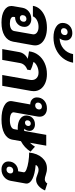

<svg xmlns="http://www.w3.org/2000/svg" viewBox="750 -1718 979 2518"><g transform="rotate(90 1239.0 -459.5)"><path d="M576 -432Q576 -415 574 -406L527 -142Q514 -70 448 -30Q382 10 276 10Q176 10 117.5 -25.5Q59 -61 59 -120Q59 -128 61 -142L82 -263Q91 -316 132 -348.5Q173 -381 230 -381Q276 -381 304.5 -356.5Q333 -332 333 -294Q333 -239 297.5 -204Q262 -169 205 -168L202 -149Q198 -127 221.5 -113.5Q245 -100 288 -100Q331 -100 357.5 -115.5Q384 -131 388 -159L430 -399Q431 -403 431 -410Q431 -439 404 -457.5Q377 -476 333 -476Q284 -476 246 -455.5Q208 -435 195 -402H57Q65 -456 104.5 -498Q144 -540 206 -563Q268 -586 344 -586Q413 -586 465.5 -566.5Q518 -547 547 -512Q576 -477 576 -432ZM179 -265Q179 -250 189 -240.5Q199 -231 215 -231Q238 -231 252 -245.5Q266 -260 266 -283Q266 -298 256 -307.5Q246 -317 230 -317Q207 -317 193 -302.5Q179 -288 179 -265Z M803 -929Q789 -853 743 -795Q697 -737 627 -704.5Q557 -672 472 -672Q387 -672 334 -705Q281 -738 281 -790Q281 -847 318.5 -883Q356 -919 415 -919Q458 -919 484.5 -895.5Q511 -872 511 -834Q511 -787 484 -752Q564 -756 620 -804.5Q676 -853 690 -929ZM389 -770Q412 -770 426.5 -785Q441 -800 441 -823Q441 -838 430.5 -847.5Q420 -857 404 -857Q380 -857 365 -842.5Q350 -828 350 -805Q350 -789 361 -779.5Q372 -770 389 -770Z M664 -225Q671 -261 694.5 -290Q718 -319 752 -333Q721 -342 654 -351Q661 -419 701.5 -472.5Q742 -526 807.5 -556Q873 -586 952 -586Q1019 -586 1069.5 -564Q1120 -542 1148 -503Q1176 -464 1176 -413Q1176 -396 1173 -378L1106 0H964L1028 -363Q1030 -379 1030 -386Q1030 -427 1003.5 -451.5Q977 -476 933 -476Q889 -476 849 -457.5Q809 -439 792 -410Q859 -394 901 -370L894 -328Q858 -315 835.5 -290.5Q813 -266 807 -232L766 0H624Z M1832 -245 1812 -132Q1800 -65 1731 -27.5Q1662 10 1546 10Q1437 10 1371.5 -23.5Q1306 -57 1306 -114Q1306 -120 1308 -132L1350 -367Q1309 -368 1283.5 -392Q1258 -416 1258 -454Q1258 -512 1298 -549Q1338 -586 1401 -586Q1451 -586 1481 -560Q1511 -534 1511 -490Q1511 -482 1509 -466L1454 -154Q1450 -129 1477.5 -114.5Q1505 -100 1556 -100Q1606 -100 1637.5 -114.5Q1669 -129 1674 -154L1683 -204Q1676 -203 1662 -203Q1586 -203 1540.5 -234Q1495 -265 1495 -315Q1495 -365 1527.5 -397Q1560 -429 1612 -429Q1649 -429 1673 -409.5Q1697 -390 1697 -359Q1697 -338 1689.5 -319.5Q1682 -301 1668 -289Q1674 -288 1687 -288H1698L1749 -577H1891L1853 -363Q1884 -396 1904 -429L1969 -371Q1916 -289 1832 -245ZM1416 -485Q1416 -501 1406 -510.5Q1396 -520 1379 -520Q1356 -520 1341 -505Q1326 -490 1326 -467Q1326 -451 1336 -441.5Q1346 -432 1363 -432Q1386 -432 1401 -447Q1416 -462 1416 -485ZM1633 -343Q1633 -357 1624 -365.5Q1615 -374 1601 -374Q1582 -374 1570 -361Q1558 -348 1558 -328Q1558 -315 1566.5 -306.5Q1575 -298 1588 -298Q1608 -298 1620.5 -310.5Q1633 -323 1633 -343Z M2145 -438Q2262 -428 2325 -396.5Q2388 -365 2388 -318Q2388 -310 2387 -306L2352 -110Q2342 -57 2300.5 -23.5Q2259 10 2202 10Q2156 10 2127 -15Q2098 -40 2098 -80Q2098 -136 2134 -171.5Q2170 -207 2227 -209L2240 -282Q2243 -301 2202.5 -317.5Q2162 -334 2100 -343.5Q2038 -353 1981 -353Q1993 -461 2049.5 -523.5Q2106 -586 2187 -586Q2214 -586 2232 -582Q2250 -578 2277 -570Q2290 -565 2304.5 -561.5Q2319 -558 2333 -558Q2349 -558 2364.5 -567.5Q2380 -577 2386 -591L2478 -561Q2455 -507 2417.5 -475.5Q2380 -444 2339 -444Q2322 -444 2308.5 -448Q2295 -452 2274 -460Q2254 -468 2239 -472Q2224 -476 2205 -476Q2184 -476 2166 -465.5Q2148 -455 2145 -438ZM2255 -109Q2255 -125 2245 -134.5Q2235 -144 2218 -144Q2195 -144 2180.5 -129Q2166 -114 2166 -91Q2166 -75 2176 -65.5Q2186 -56 2203 -56Q2226 -56 2240.5 -71Q2255 -86 2255 -109Z"/></g></svg>

Font: Sarabun ExtraBold
Style: Italic
Weight: 800
Italic angle: -10°
Designer: Suppakit Chalermlarp | Katatrad Co.,Ltd.
Foundry: Cadson Demak Co.,Ltd.
Version: Version 1.000; ttfautohint (v1.6)